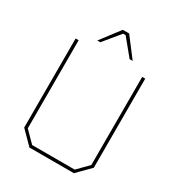

<svg xmlns="http://www.w3.org/2000/svg" viewBox="-215 -1068 1113 1204"><g transform="rotate(30 342.0 -466.0)"><path d="M214 -794 319 -932H365L470 -794H448L351 -912H333L236 -794ZM181 0 90 -92V-737H112V-99L188 -22H496L572 -99V-737H594V-92L503 0Z"/></g></svg>

Font: Tomorrow Thin
Style: Regular
Weight: 250
Designer: Tony de Marco, Monica Rizzolli
Foundry: Just in Type
Version: Version 2.002